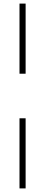

<svg xmlns="http://www.w3.org/2000/svg" viewBox="-20 -828 251 1068"><path d="M88.5 -418V-808H122.5V-418ZM88.5 220V-170H122.5V220Z"/></svg>

Font: Encode Sans SemiCondensed SemiCondensed Thin
Style: Regular
Weight: 100
Width: 4
Designer: Multiple Designers
Foundry: Impallari Type
Version: Version 3.000; ttfautohint (v1.8.3) -l 8 -r 50 -G 200 -x 14 